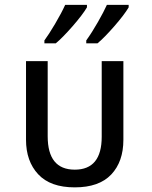

<svg xmlns="http://www.w3.org/2000/svg" viewBox="-20 -767 633 800"><path d="M291.5 13.7Q189.9 13.7 139.2 -40.8Q88.4 -95.2 88.4 -184.6V-512.2H178.7V-199.2Q178.7 -60.1 291.5 -60.1Q403.8 -60.1 403.8 -197.3V-512.2H494.1V-184.6Q494.1 -93.3 443.4 -39.8Q392.6 13.7 291.5 13.7ZM212.4 -586.4H165V-598.6Q182.6 -622.1 209.5 -667.5Q236.3 -712.9 251.5 -746.6H342.3V-736.3Q324.2 -705.6 282.5 -657.7Q240.7 -609.9 212.4 -586.4ZM386.2 -586.4H339.4V-598.6Q363.3 -631.8 387.9 -675Q412.6 -718.3 425.3 -746.6H516.1V-736.3Q498 -705.6 456.3 -657.7Q414.6 -609.9 386.2 -586.4Z"/></svg>

Font: Cadman
Style: Regular
Weight: 400
Designer: Paul James MIller
Foundry: High-Logic / Made with FontCreator
Version: Version 2.114;March 28, 2021;FontCreator 13.0.0.2683 64-bit